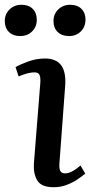

<svg xmlns="http://www.w3.org/2000/svg" viewBox="-51 -770 383 804"><path d="M118 -426Q119 -449 113.5 -458Q108 -467 93 -467Q67 -467 27 -450L14 -489Q33 -500 67 -512.5Q101 -525 138 -525Q230 -525 222 -412L198 -88Q196 -66 201 -55Q206 -44 222 -44Q248 -44 286 -77L306 -43Q294 -33 274.5 -19.5Q255 -6 229 4Q203 14 174 14Q122 14 105 -14.5Q88 -43 91 -86ZM173 -682Q173 -711 193 -730.5Q213 -750 243 -750Q273 -750 290 -733Q307 -716 307 -688Q307 -658 287.5 -638.5Q268 -619 238 -619Q208 -619 190.5 -636Q173 -653 173 -682ZM-31 -682Q-31 -711 -11 -730.5Q9 -750 39 -750Q69 -750 86 -733Q103 -716 103 -687Q103 -658 83.5 -638.5Q64 -619 33 -619Q4 -619 -13.5 -636Q-31 -653 -31 -682Z"/></svg>

Font: Literata 36pt Medium
Style: Italic
Weight: 500
Italic angle: -2°
Designer: Latin by Veronika Burian and Jose Scaglione. Greek by Irene Vlachou. Cyrillic by Vera Evstafieva
Foundry: TypeTogether
Version: Version 3.002